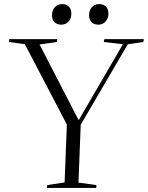

<svg xmlns="http://www.w3.org/2000/svg" viewBox="-20 -922 726 942"><path d="M365 -334H367L583 -705L489 -716L492 -730H686L683 -716L607 -705L376 -310L365 -26L453 -14L452 0H210L212 -14L297 -27L308 -311L102 -705L24 -716L26 -730H261L259 -716L174 -704ZM235 -848Q235 -871 249 -886.5Q263 -902 286 -902Q305 -902 317.5 -890Q330 -878 330 -855Q330 -832 316.5 -816.5Q303 -801 281 -801Q260 -801 247.5 -813Q235 -825 235 -848ZM417 -848Q417 -871 430.5 -886.5Q444 -902 467 -902Q487 -902 499.5 -890Q512 -878 512 -855Q512 -832 498 -816.5Q484 -801 463 -801Q442 -801 429.5 -813Q417 -825 417 -848Z"/></svg>

Font: Literata 72pt Light
Style: Italic
Weight: 300
Italic angle: -2°
Designer: Latin by Veronika Burian and Jose Scaglione. Greek by Irene Vlachou. Cyrillic by Vera Evstafieva
Foundry: TypeTogether
Version: Version 3.002